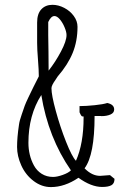

<svg xmlns="http://www.w3.org/2000/svg" viewBox="-20 -759 523 785"><path d="M305.2 -325.2V-299.8L307.6 -294.9Q309.1 -290.5 310.1 -289.6Q310.5 -289.1 311 -288.3Q311.5 -287.6 312.5 -286.1Q314 -283.7 315.9 -283.2Q317.9 -282.7 321.8 -282.7V-278.3Q321.8 -171.9 290.5 -101.6Q273.9 -119.1 250 -179.4Q226.1 -239.7 208.3 -304.9Q190.4 -370.1 190.4 -398.4Q190.4 -409.7 206.5 -432.1Q211.4 -439 215.8 -446.3Q257.3 -494.1 277.1 -542.5Q296.9 -590.8 296.9 -649.4Q296.9 -672.9 281.7 -693.6Q266.6 -714.4 242.7 -726.8Q218.8 -739.3 194.3 -739.3Q166 -739.3 148.9 -720.9Q131.8 -702.6 131.8 -667V-584Q131.8 -557.1 135.3 -514.6Q138.7 -471.7 138.7 -446.8Q121.1 -413.1 116.7 -403.3Q109.4 -388.7 96.9 -362.5Q84.5 -336.4 81.1 -326.7L68.8 -291Q59.6 -265.1 57.6 -249Q49.8 -196.8 49.8 -158.2Q49.8 -121.1 66.9 -83Q84.5 -43.9 117.4 -19Q150.4 5.9 188 5.9Q244.6 5.9 300.8 -32.2Q353 5.4 397.5 5.4Q422.9 5.4 435.5 -1.7Q448.2 -8.8 448.2 -27.8L429.7 -43Q422.9 -43 409.7 -41.5Q396 -40 389.2 -40Q356 -40 325.7 -70.8Q366.7 -125 366.7 -284.7H391.6H393.1Q393.6 -284.2 394.5 -284.2Q416.5 -284.2 431.6 -290.8Q446.8 -297.4 446.8 -311.5Q446.8 -332 418.5 -337.9Q402.3 -332.5 367.2 -328.9Q332 -325.2 305.2 -325.2ZM202.6 -693.4Q213.4 -693.4 224.9 -679.7Q236.3 -666 244.1 -647.2Q252 -628.4 252 -615.7Q252 -591.3 229.2 -548.3Q206.5 -505.4 178.7 -470.2V-481.4Q178.7 -519 178.2 -548.8L177.2 -615.7V-668.9Q188.5 -693.4 202.6 -693.4ZM270 -62.5Q259.8 -52.2 236.6 -43.9Q213.4 -35.6 196.8 -35.6Q170.9 -35.6 150.6 -48.3Q130.4 -61 118.7 -82.5Q96.2 -124 96.2 -175.3Q96.2 -288.1 148.9 -370.6Q177.2 -196.3 270 -62.5Z"/></svg>

Font: Amatica SC
Style: Bold
Weight: 400
Designer: Vernon Adams, Ben Nathan
Foundry: newtypography
Version: Version 2.000